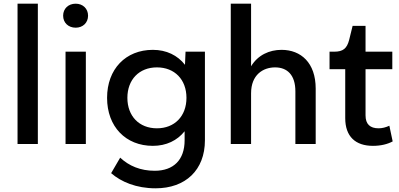

<svg xmlns="http://www.w3.org/2000/svg" viewBox="-20 -780 2163 1040"><path d="M75 -760V0H185V-760Z M335 -500V0H445V-500ZM390 -760C350 -760 322 -733 322 -695C322 -657 350 -630 390 -630C429 -630 457 -657 457 -695C457 -733 429 -760 390 -760Z M823 240C985 240 1090 141 1090 -20V-500H985L982 -429C942 -480 882 -510 808 -510C661 -510 560 -406 560 -250C560 -94 661 10 808 10C881 10 940 -19 980 -69V-20C980 86 920 145 818 145C741 145 679 119 631 74L582 158C636 205 718 240 823 240ZM830 -85C734 -85 670 -151 670 -250C670 -349 734 -415 830 -415C926 -415 990 -349 990 -250C990 -151 926 -85 830 -85Z M1230 0H1340V-275C1340 -375 1405 -415 1470 -415C1535 -415 1580 -375 1580 -285V0H1690V-300C1690 -440 1610 -510 1505 -510C1439 -510 1377 -482 1340 -421V-760H1230Z M1765 -405H1850V-140C1850 -41 1905 10 2000 10C2043 10 2079 1 2107 -14L2089 -99C2070 -90 2050 -85 2031 -85C1985 -85 1960 -107 1960 -155V-405H2105V-500H1960V-640H1890L1871 -563C1859 -518 1839 -500 1790 -500H1765Z"/></svg>

Font: Gully Medium
Style: Regular
Weight: 500
Designer: jaikishan Patel
Foundry: MagicType
Version: Version 1.000;Glyphs 3.2 (3242)